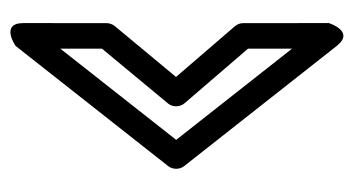

<svg xmlns="http://www.w3.org/2000/svg" viewBox="-178 -617 692 376"><g transform="rotate(-90 168.0 -429.0)"><path d="M260.7 -203.1 82.1 -430 260.7 -656.9 260.7 -575.3 153.4 -446C145.4 -436.4 146.4 -422.1 153.7 -413.7L260.7 -289.3ZM266.1 -115.5C294.8 -79 310.8 -131 310.8 -131L310.7 -298.6C310.7 -304.3 308.6 -310.4 304.7 -314.9L205.3 -430.3L305 -550.3C308.4 -554.5 310.7 -560.5 310.7 -566.3L310.8 -729C310.8 -775.5 266.1 -744.5 266.1 -744.5L30.6 -445.5C24.2 -437.3 23.3 -423.8 30.6 -414.5Z"/></g></svg>

Font: Stormning Aesir
Style: Light
Weight: 400
Designer: Robert Jablonski, Mew Too
Foundry: Cannot Into Space Fonts
Version: Version 0.90